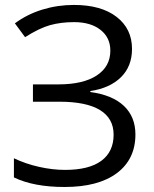

<svg xmlns="http://www.w3.org/2000/svg" viewBox="-20 -744 621 774"><path d="M512.2 -546.9Q512.2 -476.6 467.5 -432.6Q422.9 -388.7 344.2 -377V-373Q433.6 -360.8 479.7 -316.9Q525.9 -272.9 525.9 -202.1Q525.9 -102.1 451.2 -46.1Q376.5 9.8 240.2 9.8Q115.7 9.8 36.1 -28.8V-106Q83 -83.5 137.5 -71.3Q191.9 -59.1 242.2 -59.1Q338.9 -59.1 388.4 -95.7Q438 -132.3 438 -201.2Q438 -266.6 383.1 -300.3Q328.1 -334 219.2 -334H112.8V-403.8H214.8Q314.9 -403.8 369.9 -439.7Q424.8 -475.6 424.8 -540Q424.8 -592.3 385.3 -623.5Q345.7 -654.8 278.8 -654.8Q225.1 -654.8 181.6 -642.6Q138.2 -630.4 81.1 -594.2L40 -649.9Q89.4 -686.5 150.6 -705.3Q211.9 -724.1 277.8 -724.1Q387.7 -724.1 450 -676Q512.2 -627.9 512.2 -546.9Z"/></svg>

Font: f06252833
Style: Regular
Weight: 400
Foundry: Ascender Corporation
Version: Version 1.10